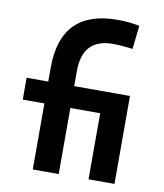

<svg xmlns="http://www.w3.org/2000/svg" viewBox="-83 -810 752 879"><g transform="rotate(10 293.0 -371.0)"><path d="M128.9 0V-307.1H28.3V-408.7H128.9V-473.6Q128.9 -742.2 393.1 -742.2Q445.8 -742.2 495.1 -732.4L482.9 -623Q429.7 -629.9 390.1 -629.9Q249.5 -629.9 249.5 -478.5V-408.7H508.8V0H388.2V-307.1H249.5V0Z"/></g></svg>

Font: Cascadia Mono NF SemiBold
Style: Regular
Weight: 600
Monospace: yes
Designer: Aaron Bell
Foundry: Saja Typeworks
Version: Version 2404.023; ttfautohint (v1.8.4)